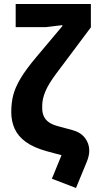

<svg xmlns="http://www.w3.org/2000/svg" viewBox="-20 -760 478 955"><path d="M58 -625V-740H432V-624L262 -397Q222 -344 206 -306Q190 -268 190 -235V-221Q190 -199 198 -181.5Q206 -164 223 -152Q240 -140 266 -133L340 -113Q381 -102 402.5 -74Q424 -46 424 -11Q424 2 421 15.5Q418 29 412 44L358 175L238 129L286 12L212 -8Q147 -26 108.5 -54Q70 -82 53 -119.5Q36 -157 36 -203Q36 -247 45.5 -285.5Q55 -324 82 -369.5Q109 -415 163 -479L290 -630V-635L208 -625Z"/></svg>

Font: IBM Plex Sans
Style: Regular
Weight: 400
Designer: Mike Abbink, Paul van der Laan, Pieter van Rosmalen
Foundry: Bold Monday
Version: Version 3.201